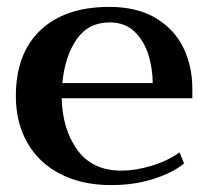

<svg xmlns="http://www.w3.org/2000/svg" viewBox="-20 -527 607 557"><path d="M538 -242H159Q161 -152 204.5 -92Q248 -32 332 -32Q373 -32 419.5 -46Q466 -60 501 -85L514 -53Q482 -26 425.5 -8Q369 10 303 10Q218 10 155.5 -22Q93 -54 59.5 -112.5Q26 -171 26 -248Q26 -372 97.5 -439.5Q169 -507 297 -507Q378 -507 432 -474.5Q486 -442 512 -388.5Q538 -335 538 -269ZM423 -286Q423 -326 411 -366.5Q399 -407 371 -434.5Q343 -462 298 -462Q236 -462 202 -412.5Q168 -363 161 -286Z"/></svg>

Font: Trirong SemiBold
Style: Regular
Weight: 600
Designer: Katatrad Team
Foundry: CadsonDemak
Version: Version 1.000